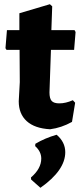

<svg xmlns="http://www.w3.org/2000/svg" viewBox="-20 -607 388 912"><path d="M218 7Q145 3 107 -31.5Q69 -66 69 -126L74 -217L73 -370H11L6 -378L13 -464H72V-544L217 -587L228 -577L224 -464H334L339 -455L332 -370H222L215 -168Q215 -139 225.5 -127.5Q236 -116 262 -116Q292 -116 326 -131L337 -119L322 -28Q272 0 218 7ZM249 33Q290 68 290 116Q290 202 172 285L128 246L127 236Q176 194 176 146Q176 113 147 87L148 76Q193 49 249 33Z"/></svg>

Font: Alegreya Sans ExtraBold
Style: Regular
Weight: 800
Designer: Juan Pablo del Peral
Foundry: Huerta Tipografica
Version: Version 2.007